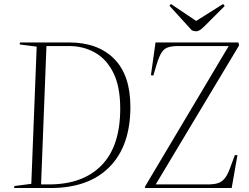

<svg xmlns="http://www.w3.org/2000/svg" viewBox="-20 -943 1250 963"><path d="M51 0 52 -10 137 -21 164 -709 79 -720 80 -730H327Q471 -730 552.5 -648Q634 -566 634 -407Q634 -212 529.5 -106Q425 0 234 0ZM186 -18H225Q396 -18 489.5 -114Q583 -210 583 -398Q583 -509 548.5 -578Q514 -647 456 -679.5Q398 -712 327 -712H213ZM1179 -715 761 -18H1020Q1052 -18 1072 -24Q1092 -30 1106.5 -47.5Q1121 -65 1133 -98L1158 -165H1171L1142 0H706L709 -10L1127 -712H872Q842 -712 822.5 -705.5Q803 -699 790.5 -679.5Q778 -660 766 -621L749 -564L737 -566L760 -730H1176ZM830 -914 837 -923 964 -838 1099 -923 1107 -913 1003 -809Q980 -786 964 -786Q952 -786 942 -791Z"/></svg>

Font: Literata 72pt ExtraLight
Style: Italic
Weight: 200
Italic angle: -2°
Designer: Latin by Veronika Burian and Jose Scaglione. Greek by Irene Vlachou. Cyrillic by Vera Evstafieva
Foundry: TypeTogether
Version: Version 3.002